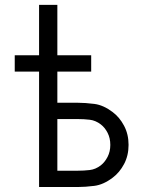

<svg xmlns="http://www.w3.org/2000/svg" viewBox="-20 -750 582 770"><path d="M292.5 0H136.7V-462.9H39.1V-528.3H136.7V-730.5H210V-528.3H345.7V-462.9H210V-337.9H292.5Q321.3 -337.9 358.2 -333.3Q395 -328.6 432.1 -300.3Q459.5 -279.8 477.5 -245.8Q495.6 -211.9 495.6 -168.9Q495.6 -126 477.5 -92Q459.5 -58.1 432.1 -37.6Q395 -9.3 358.2 -4.6Q321.3 0 292.5 0ZM292.5 -272.5H210V-65.4H292.5Q316.4 -65.4 339.8 -68.1Q363.3 -70.8 384.3 -86.9Q400.4 -99.6 411.4 -120.8Q422.4 -142.1 422.4 -168.9Q422.4 -196.3 411.4 -217.5Q400.4 -238.8 384.3 -251Q363.3 -267.1 339.8 -269.8Q316.4 -272.5 292.5 -272.5Z"/></svg>

Font: Gidole
Style: Regular
Weight: 400
Version: Version 2.100; ttfautohint (v1.8.4.7-5d5b)